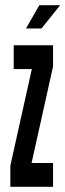

<svg xmlns="http://www.w3.org/2000/svg" viewBox="-20 -722 252 742"><path d="M20 0V-82L103 -455H33V-547H185V-465L102 -92H185V0ZM80.5 -612 132 -702H212.5L140.5 -612Z"/></svg>

Font: League Gothic Condensed
Style: Regular
Weight: 400
Width: 3
Designer: The League of Moveable Type
Version: Version 2.001